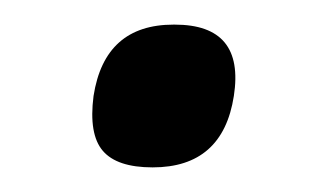

<svg xmlns="http://www.w3.org/2000/svg" viewBox="-20 -126 253 156"><path d="M121 -106H122Q179 -106 170 -48Q161 10 104 10Q75 10 63.5 -3.5Q52 -17 56 -48Q65 -106 121 -106Z"/></svg>

Font: Fivo Sans Modern
Style: Italic
Weight: 400
Designer: Alexander Slobzheninov
Foundry: Alexander Slobzheninov
Version: 1.0